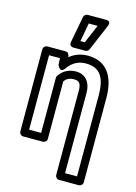

<svg xmlns="http://www.w3.org/2000/svg" viewBox="-149 -885 846 1191"><g transform="rotate(15 274.0 -289.5)"><path d="M282 -449C233 -449 196 -425 175 -392C172 -388 171 -382 171 -378V-25H94V-503H164L166 -461C166 -461 185 -411 212 -449C238 -486 274 -513 328 -513C420 -513 456 -458 456 -338V178H379V-338C379 -402 346 -449 282 -449ZM187 -553H69C58 -553 44 -543 44 -528V0C44 11 54 25 69 25H196C207 25 221 15 221 0V-370C234 -387 252 -399 282 -399C315 -399 329 -386 329 -338V203C329 214 339 228 354 228H481C492 228 506 218 506 203V-338C506 -468 456 -563 328 -563C281 -563 243 -547 212 -522C211 -538 205 -553 187 -553ZM281 -757H338L287 -638H259ZM261 -807C251 -807 238 -799 236 -787L204 -618C199 -591 221 -588 228 -588H304C313 -588 323 -594 327 -603L399 -772C416 -811 376 -807 376 -807Z"/></g></svg>

Font: Asimov
Style: NarOu
Weight: 500
Designer: Google
Version: Version 2.000980; 2014